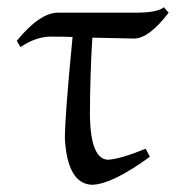

<svg xmlns="http://www.w3.org/2000/svg" viewBox="-20 -506 514 536"><path d="M236.8 9.8Q168.5 7.3 161.1 -118.7Q161.1 -182.6 182.6 -402.8Q156.2 -403.8 118.2 -403.8Q78.1 -402.3 37.1 -374.5L26.9 -392.1Q90.8 -470.2 141.6 -470.7H364.7Q419.9 -471.2 437.5 -485.8L450.7 -470.7Q396 -398.4 354 -398.4L237.8 -400.9Q231.4 -299.8 231 -184.1Q232.9 -62.5 280.8 -60.1Q314.5 -61.5 386.7 -90.8L398.4 -68.4Q292.5 8.8 236.8 9.8Z"/></svg>

Font: Kelvinch
Style: Regular
Weight: 400
Designer: Paul James MIller
Foundry: High-Logic / Made with FontCreator
Version: Version 3.30 September 23, 2016